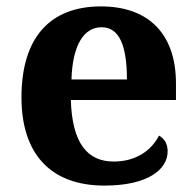

<svg xmlns="http://www.w3.org/2000/svg" viewBox="-20 -569 611 599"><path d="M306 10C441 10 503 -40 503 -97C503 -119 494 -136 476 -146C453 -100 404 -65 335 -65C252 -65 205 -123 201 -257H529V-308C529 -467 440 -549 295 -549C137 -549 47 -453 47 -265C47 -91 136 10 306 10ZM376 -321H203C206 -427 241 -484 297 -484C354 -484 376 -423 376 -321Z"/></svg>

Font: Noto Serif NP Hmong
Style: Bold
Weight: 700
Designer: Dalton Maag Ltd
Foundry: Dalton Maag Ltd
Version: Version 1.001